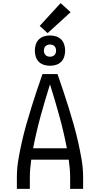

<svg xmlns="http://www.w3.org/2000/svg" viewBox="-20 -1209 640 1229"><path d="M88 0V-74Q88 -131 97.5 -187Q107 -243 119.5 -298.5Q132 -354 147.5 -409Q163 -464 180 -518.5Q197 -573 215 -627Q233 -681 252 -735H348Q367 -681 385 -627Q403 -573 420 -518.5Q437 -464 452.5 -409Q468 -354 480.5 -298.5Q493 -243 502.5 -187Q512 -131 512 -74V0H429V-74Q429 -102 426.5 -130Q424 -158 420 -187H180Q176 -158 173.5 -130Q171 -102 171 -74V0ZM408 -260Q388 -364 360 -466Q332 -568 300 -669Q268 -568 240 -466Q212 -364 192 -260ZM300 -788Q280 -788 261 -794Q242 -800 228.5 -813.5Q215 -827 209 -846Q203 -865 203 -885Q203 -905 209 -924Q215 -943 228.5 -956.5Q242 -970 261 -976Q280 -982 300 -982Q320 -982 339 -976Q358 -970 371.5 -956.5Q385 -943 391 -924Q397 -905 397 -885Q397 -865 391 -846Q385 -827 371.5 -813.5Q358 -800 339 -794Q320 -788 300 -788ZM300 -846Q308 -846 315.5 -848.5Q323 -851 328.5 -856.5Q334 -862 336.5 -869.5Q339 -877 339 -885Q339 -893 336.5 -900.5Q334 -908 328.5 -913.5Q323 -919 315.5 -921.5Q308 -924 300 -924Q292 -924 284.5 -921.5Q277 -919 271.5 -913.5Q266 -908 263.5 -900.5Q261 -893 261 -885Q261 -877 263.5 -869.5Q266 -862 271.5 -856.5Q277 -851 284.5 -848.5Q292 -846 300 -846ZM285 -997 234 -1043 368 -1189 432 -1131Z"/></svg>

Font: Zed Sans Extended
Style: Regular
Weight: 400
Width: 7
Designer: Belleve Invis
Foundry: Belleve Invis
Version: Version 1.0.0; ttfautohint (v1.8.4)